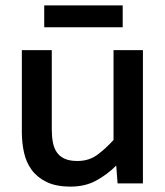

<svg xmlns="http://www.w3.org/2000/svg" viewBox="-20 -680 611 712"><path d="M411 -66Q378 -33 337 -10.5Q296 12 242 12Q188 12 153 -5Q118 -22 97.5 -50Q77 -78 69 -114.5Q61 -151 61 -190V-494H172V-201Q172 -174 176 -152.5Q180 -131 190.5 -115.5Q201 -100 219.5 -91.5Q238 -83 267 -83Q310 -83 341 -106Q372 -129 401 -161V-494H510V0H416ZM435 -660V-579H144V-660Z"/></svg>

Font: Codetta
Style: Bold
Weight: 700
Designer: Ulrich Proeller
Foundry: PROSA GmbH
Version: Version 2.00;September 29, 2018;FontCreator 11.5.0.2427 64-b